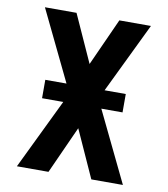

<svg xmlns="http://www.w3.org/2000/svg" viewBox="-82 -805 765 874"><g transform="rotate(10 300.0 -367.5)"><path d="M55 0 212 -325H114V-410H212L55 -735H201L300 -516L399 -735H545L388 -410H486V-325H388L545 0H399L300 -219L201 0Z"/></g></svg>

Font: Iosevka Aile Extrabold
Style: Regular
Weight: 800
Designer: Belleve Invis
Foundry: Belleve Invis
Version: Version 27.3.5; ttfautohint (v1.8.4)